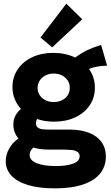

<svg xmlns="http://www.w3.org/2000/svg" viewBox="-20 -826 611 1060"><path d="M11.7 64.5Q11.7 26.9 31.5 -7.3Q51.3 -41.5 82 -61Q53.7 -94.2 53.7 -138.7Q53.7 -167 65.9 -188.7Q78.1 -210.4 95.7 -224.6Q73.2 -249 61 -279.8Q48.8 -310.5 48.8 -345.7Q48.8 -400.4 77.9 -443.4Q106.9 -486.3 158.2 -510.3Q209.5 -534.2 274.4 -534.2Q340.8 -534.2 395 -508.3Q431.2 -534.7 462.9 -549.6Q494.6 -564.5 538.1 -578.1L571.3 -463.9Q535.6 -461.9 514.9 -458Q494.1 -454.1 471.2 -445.3Q503.9 -399.9 503.9 -341.8Q503.9 -287.1 475.3 -244.6Q446.8 -202.1 395.5 -178.2Q344.2 -154.3 279.3 -154.3Q227.5 -154.3 185.1 -168.9Q178.7 -159.2 178.7 -144.5Q178.7 -127.9 190.2 -120.6Q201.7 -113.3 219 -111.8Q236.3 -110.4 270.5 -110.4H369.1Q427.2 -109.9 471.2 -93Q515.1 -76.2 539.8 -42.5Q564.5 -8.8 564.5 39.1Q564 91.8 533.7 130.9Q503.4 169.9 440.4 191.9Q377.4 213.9 282.2 213.9Q195.8 213.9 135 195.6Q74.2 177.2 43 143.6Q11.7 109.9 11.7 64.5ZM365.2 -340.8Q365.2 -363.8 353.8 -381.6Q342.3 -399.4 322 -409.7Q301.8 -419.9 276.4 -419.9Q251 -419.9 230.7 -409.4Q210.4 -398.9 199 -380.9Q187.5 -362.8 187.5 -340.8Q187.5 -318.8 199 -301Q210.4 -283.2 230.7 -272.9Q251 -262.7 276.4 -262.7Q301.8 -262.7 322 -272.5Q342.3 -282.2 353.8 -300Q365.2 -317.9 365.2 -340.8ZM286.1 90.8Q346.7 90.8 383.1 77.6Q419.4 64.5 419.9 36.1Q419.9 20 406.5 12Q393.1 3.9 376.7 2.2Q360.4 0.5 336.9 0H251Q201.7 0 163.6 -11.2Q154.3 -2.4 148.9 8.1Q143.6 18.6 143.6 29.3Q143.6 59.6 183.3 75.2Q223.1 90.8 286.1 90.8ZM203.6 -619.1 346.2 -805.7 434.1 -719.7 268.1 -564.5Z"/></svg>

Font: Reddit Sans Fudge ExtraBold
Style: Regular
Weight: 800
Designer: Stephen Hutchings
Foundry: Reddit
Version: Version 1.011